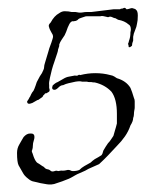

<svg xmlns="http://www.w3.org/2000/svg" viewBox="-20 -471 390 496"><path d="M57 -203Q50 -202 50 -209L54 -215Q55 -217 56 -219Q57 -221 58 -222Q60 -227 63 -232Q67 -236 69 -242L72 -250L75 -259Q77 -263 79 -266.5Q81 -270 83 -274Q89 -282 92 -290Q93 -292 93.5 -294Q94 -296 94 -298Q94 -302 96 -308L105 -338Q107 -346 110 -353.5Q113 -361 115 -368Q117 -374 117 -376Q117 -381 114 -385Q112 -389 110 -392.5Q108 -396 107 -400Q105 -405 107 -408Q108 -410 111 -413Q120 -430 133 -437Q140 -442 147 -442Q152 -442 156.5 -441.5Q161 -441 165 -440H175Q179 -439 184 -438.5Q189 -438 194 -439Q199 -440 205 -440Q211 -440 216 -440L273 -447H290Q292 -449 297 -449Q302 -452 304 -450L307 -447Q310 -447 316 -449Q321 -451 325 -449Q330 -448 331 -446Q336 -443 336 -431Q336 -424 335.5 -419Q335 -414 334 -410Q333 -402 329 -393Q325 -384 324 -376V-366Q321 -359 321 -353Q319 -351 317 -350Q317 -349 313 -349Q312 -350 312 -354Q311 -355 311 -359Q313 -362 313 -365Q315 -370 316 -375.5Q317 -381 317 -388Q318 -391 318 -395Q318 -405 312 -408Q302 -417 285 -420Q281 -422 278 -424Q276 -424 273.5 -425Q271 -426 269 -427Q264 -429 261 -427Q259 -426 253 -428Q249 -429 246 -429.5Q243 -430 239 -429H205Q201 -429 199 -428Q196 -427 190 -425Q184 -423 183 -422Q181 -419 176 -417Q173 -417 171 -416H166Q162 -414 159.5 -409.5Q157 -405 155 -400Q153 -394 151 -389Q149 -384 147 -380L139 -368Q135 -362 133 -356V-352L130 -343Q130 -340 128 -334L125 -325Q124 -321 122.5 -317.5Q121 -314 120 -310Q117 -302 114 -291Q113 -286 111.5 -280.5Q110 -275 109 -270Q106 -258 107 -251V-244Q109 -238 108 -237Q108 -234 103 -232Q101 -230 99 -230Q99 -230 98 -230Q97 -230 96 -229Q95 -228 94.5 -227Q94 -226 92 -225Q92 -223 89 -220L79 -213Q77 -213 74 -211Q71 -209 67 -207Q66 -206 63.5 -205Q61 -204 57 -203ZM101 5 84 2Q80 1 76 0Q72 -1 67 -2Q60 -3 52 -10Q44 -16 40 -23Q33 -35 28 -44Q24 -52 24 -76Q24 -88 30 -98Q33 -104 36 -108.5Q39 -113 41 -117Q49 -126 57 -126H61Q69 -126 69 -117Q69 -113 67 -107Q65 -101 65 -96Q65 -92 64.5 -89Q64 -86 63 -83Q61 -81 64 -75Q66 -68 67 -66Q72 -53 77 -50Q81 -48 85 -45Q89 -42 93 -40L97 -36Q99 -35 100 -34.5Q101 -34 101 -34Q104 -34 108 -32Q110 -30 114 -28Q119 -28 121 -29Q126 -31 130 -29Q139 -31 142 -30Q147 -30 155 -32H157Q160 -32 162.5 -30.5Q165 -29 168 -29Q178 -29 185 -32Q191 -38 198 -42L214 -51Q216 -53 219 -55.5Q222 -58 225 -60Q229 -62 234 -65Q239 -68 242 -70Q245 -73 247 -82Q250 -87 253 -92Q256 -97 259 -101Q264 -106 267 -111Q270 -116 273 -120Q274 -124 275 -127Q276 -130 277 -134Q278 -138 279.5 -142.5Q281 -147 282 -152V-177Q282 -215 268 -234Q251 -252 225 -258Q219 -258 216 -259Q214 -259 210.5 -259Q207 -259 205 -260H192Q187 -262 175 -260L157 -256Q153 -255 150 -254Q147 -253 143 -251Q137 -251 131 -245Q125 -239 121 -239Q112 -239 116 -250Q123 -257 129 -259L143 -267Q151 -272 158 -273L174 -276Q176 -275 178 -275.5Q180 -276 181 -276Q184 -279 187 -277Q207 -282 226 -282Q247 -282 265 -277Q271 -276 275 -273.5Q279 -271 282 -269Q306 -262 317 -244Q321 -235 326 -218Q328 -214 328 -209.5Q328 -205 328 -200Q328 -197 328 -193.5Q328 -190 327 -186Q326 -181 326 -176Q326 -171 324 -166Q324 -158 317 -147Q312 -132 303 -119Q294 -106 282 -94Q270 -81 259 -69.5Q248 -58 236 -47L218 -39Q208 -35 200 -30Q194 -27 186.5 -24Q179 -21 174 -18Q169 -15 163.5 -12Q158 -9 152 -7Q147 -5 140.5 -2.5Q134 0 127 2Q120 5 113 5.5Q106 6 101 5Z"/></svg>

Font: Estonia
Style: Regular
Weight: 400
Designer: Robert E. Leuschke
Foundry: Robert E. Leuschke
Version: Version 1.014; ttfautohint (v1.8.3)